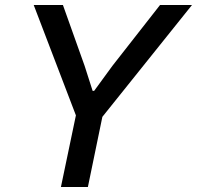

<svg xmlns="http://www.w3.org/2000/svg" viewBox="-20 -749 789 769"><path d="M284 -287 115 -729H232L319 -485L351 -385H357L430 -485L621 -729H749L390 -281L332 0H224Z"/></svg>

Font: Mona Sans Medium
Style: Italic
Weight: 500
Italic angle: -11.7°
Designer: Deni Anggara
Foundry: GitHub
Version: Version 2.000